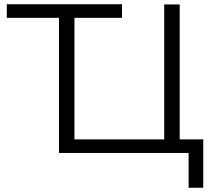

<svg xmlns="http://www.w3.org/2000/svg" viewBox="-20 -720 1007 905"><path d="M827 -63H938V165H869V1H258V-636H12V-700H555V-636H331V-63H754V-699H827Z"/></svg>

Font: Montserrat Alternates
Style: Regular
Weight: 400
Designer: Julieta Ulanovsky
Foundry: Julieta Ulanovsky
Version: Version 7.200;PS 007.200;hotconv 1.0.88;makeotf.lib2.5.64775